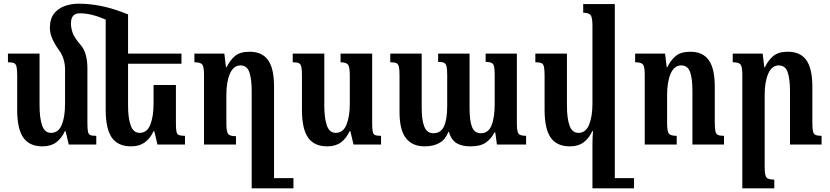

<svg xmlns="http://www.w3.org/2000/svg" viewBox="-20 -782 4489 1039"><path d="M250 -631Q250 -680 272.5 -708.5Q295 -737 330.5 -749.5Q366 -762 405 -762Q468 -762 532.5 -748.5Q597 -735 673 -704V-492H962V-437H673V-210Q673 -142 687.5 -102.5Q702 -63 736 -63Q776 -63 793.5 -107.5Q811 -152 811 -222V-322H932V-115Q932 -84 935 -69.5Q938 -55 948.5 -51Q959 -47 981 -47V0H832L815 -72H811Q793 -33 763.5 -11.5Q734 10 690 10Q618 10 585 -37.5Q552 -85 552 -187V-676Q513 -693 478.5 -701.5Q444 -710 411 -710Q364 -710 364 -655Q364 -630 373.5 -603.5Q383 -577 417 -538Q453 -496 453 -413V-115Q453 -84 456 -69.5Q459 -55 469 -51Q479 -47 501 -47V0H352L335 -72H331Q313 -33 284 -11.5Q255 10 210 10Q139 10 106 -37.5Q73 -85 73 -187V-373Q73 -406 69.5 -421Q66 -436 55.5 -440.5Q45 -445 23 -445V-492H194V-213Q194 -143 208 -103Q222 -63 256 -63Q296 -63 314 -106Q332 -149 332 -220V-406Q332 -435 324 -461.5Q316 -488 299 -511Q277 -541 263.5 -571.5Q250 -602 250 -631Z M1331 -502Q1398 -502 1430.5 -457Q1463 -412 1463 -313V182H1568V237H1342V-291Q1342 -356 1329 -392Q1316 -428 1281 -428Q1244 -428 1224.5 -384Q1205 -340 1205 -268V-113Q1205 -68 1215 -56.5Q1225 -45 1257 -45V0H1084V-377Q1084 -421 1074.5 -433Q1065 -445 1032 -445V-492H1194L1203 -418H1206Q1223 -454 1250.5 -478Q1278 -502 1331 -502Z M1751 10Q1680 10 1647 -37.5Q1614 -85 1614 -187V-373Q1614 -406 1610.5 -421Q1607 -436 1596.5 -440.5Q1586 -445 1564 -445V-492H1735V-210Q1735 -142 1749 -102.5Q1763 -63 1797 -63Q1837 -63 1855 -107.5Q1873 -152 1873 -222V-374Q1873 -421 1862.5 -433Q1852 -445 1823 -445V-492H1994V-115Q1994 -84 1997 -69.5Q2000 -55 2010 -51Q2020 -47 2042 -47V0H1893L1876 -72H1872Q1854 -33 1825 -11.5Q1796 10 1751 10Z M2608 -492H2777V-116Q2777 -73 2785 -60Q2793 -47 2827 -47V0H2669L2660 -66H2656Q2640 -33 2610.5 -11.5Q2581 10 2525 10Q2479 10 2450.5 -7.5Q2422 -25 2409 -68H2406Q2378 10 2277 10Q2212 10 2177 -34Q2142 -78 2142 -176V-374Q2142 -406 2138.5 -421Q2135 -436 2124.5 -440.5Q2114 -445 2092 -445V-492H2262V-198Q2262 -131 2276.5 -96Q2291 -61 2325 -61Q2366 -61 2383 -99Q2400 -137 2400 -208V-375Q2400 -407 2396.5 -422.5Q2393 -438 2382.5 -442.5Q2372 -447 2351 -447V-492H2521V-198Q2521 -128 2534.5 -94.5Q2548 -61 2582 -61Q2623 -61 2640 -103.5Q2657 -146 2657 -220V-378Q2657 -424 2648 -435.5Q2639 -447 2608 -447Z M3064 10Q2993 10 2960 -37.5Q2927 -85 2927 -187V-373Q2927 -406 2923.5 -421Q2920 -436 2909.5 -440.5Q2899 -445 2877 -445V-492H3048V-210Q3048 -142 3062 -102.5Q3076 -63 3110 -63Q3150 -63 3168 -107.5Q3186 -152 3186 -222V-642Q3186 -689 3175.5 -701Q3165 -713 3136 -713V-760H3307V182H3411V237H3186V0Q3186 -36 3189 -72H3185Q3167 -33 3138 -11.5Q3109 10 3064 10Z M3898 -47V0H3727V-291Q3727 -356 3714.5 -392Q3702 -428 3666 -428Q3629 -428 3609.5 -384Q3590 -340 3590 -268V-116Q3590 -70 3600 -58.5Q3610 -47 3642 -47V0H3469V-377Q3469 -421 3459.5 -433Q3450 -445 3417 -445V-492H3579L3588 -418H3591Q3608 -454 3635.5 -478Q3663 -502 3716 -502Q3783 -502 3815.5 -456.5Q3848 -411 3848 -313V-119Q3848 -87 3851.5 -71.5Q3855 -56 3866 -51.5Q3877 -47 3898 -47Z M4426 -47V0H4255V-291Q4255 -354 4242.5 -391Q4230 -428 4194 -428Q4157 -428 4137.5 -384Q4118 -340 4118 -268V122Q4118 167 4128 178.5Q4138 190 4170 190V237H3997V-377Q3997 -421 3987.5 -433Q3978 -445 3945 -445V-492H4107L4116 -418H4119Q4136 -454 4163.5 -478Q4191 -502 4244 -502Q4311 -502 4343.5 -456.5Q4376 -411 4376 -313V-119Q4376 -87 4379.5 -71.5Q4383 -56 4394 -51.5Q4405 -47 4426 -47Z"/></svg>

Font: Noto Serif Armenian ExtraCondensed
Style: Bold
Weight: 700
Width: 2
Designer: Monotype Design Team
Foundry: Monotype Imaging Inc.
Version: Version 2.008; ttfautohint (v1.8.4.7-5d5b)